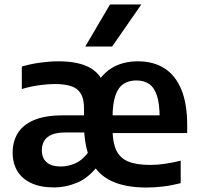

<svg xmlns="http://www.w3.org/2000/svg" viewBox="-20 -828 889 858"><path d="M634 10Q539.5 10 477.8 -19.2Q416 -48.5 385.8 -111Q355.5 -173.5 355.5 -273.5L375.5 -283.5Q375.5 -370.5 401.8 -431Q428 -491.5 477.5 -522.8Q527 -554 596.5 -554Q665.5 -554 714.8 -522.8Q764 -491.5 790.2 -428.2Q816.5 -365 816.5 -269.5V-233.5H458.5V-312.5H716.5L693.5 -300.5Q693.5 -363.5 681.5 -400.2Q669.5 -437 646.2 -452.8Q623 -468.5 589.5 -468.5Q555.5 -468.5 531.8 -452.8Q508 -437 495.5 -400.5Q483 -364 483 -302V-251Q483 -192 499.5 -156.8Q516 -121.5 553 -106.2Q590 -91 651.5 -91Q682.5 -91 717 -96Q751.5 -101 787.5 -110V-9.5Q746 1 708.2 5.5Q670.5 10 634 10ZM220.5 9.5Q161.5 9.5 120.2 -9.5Q79 -28.5 57.8 -63.2Q36.5 -98 36.5 -146Q36.5 -195 59.2 -232.5Q82 -270 131.5 -291.2Q181 -312.5 261 -312.5H382V-236H272.5Q233.5 -236 210.2 -225.8Q187 -215.5 177 -197.5Q167 -179.5 167 -156.5Q167 -121.5 188.5 -102.8Q210 -84 251.5 -84Q286 -84 318.8 -99.2Q351.5 -114.5 380 -154.5L419.5 -90Q376.5 -33.5 325.5 -12Q274.5 9.5 220.5 9.5ZM355.5 -273.5V-343.5Q355.5 -385.5 341.5 -409.2Q327.5 -433 298.5 -442.8Q269.5 -452.5 224 -452.5Q193.5 -452.5 154 -447Q114.5 -441.5 77.5 -430V-530.5Q117.5 -542.5 160.2 -548.2Q203 -554 241.5 -554Q317.5 -554 366.8 -532.8Q416 -511.5 439.8 -464.5Q463.5 -417.5 463.5 -340V-269ZM361 -620 471.5 -808H611.5L481 -620Z"/></svg>

Font: Encode Sans Condensed Thin SemiBold
Style: Regular
Weight: 600
Version: Version 3.002